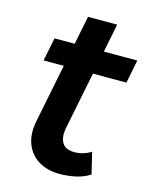

<svg xmlns="http://www.w3.org/2000/svg" viewBox="-103 -720 629 795"><g transform="rotate(15 212.0 -322.5)"><path d="M229 7Q177 7 139.5 -15.5Q102 -38 85.5 -79.5Q69 -121 80 -178L175 -652H300L205 -179Q199 -142 213 -119Q227 -96 266 -96Q284 -96 302.5 -101.5Q321 -107 336 -117L358 -25Q330 -7 296 0Q262 7 229 7ZM44 -430 64 -530H419L399 -430Z"/></g></svg>

Font: MOST Montserrat SemiBold
Style: Italic
Weight: 600
Italic angle: -11.3°
Designer: Julieta Ulanovsky
Foundry: Julieta Ulanovsky
Version: Version 8.000;March 11, 2024;FontCreator 15.0.0.2926 64-bit